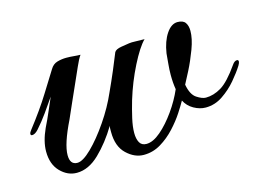

<svg xmlns="http://www.w3.org/2000/svg" viewBox="-55 -403 696 504"><g transform="rotate(-15 293.0 -151.0)"><path d="M100 6Q75 6 55.5 -14Q36 -34 36 -69Q36 -96 51 -129Q61 -149 70.5 -171.5Q80 -194 85 -205Q72 -186 58.5 -167Q45 -148 29 -130Q20 -120 12 -120Q8 -120 8 -124Q8 -128 13 -134Q48 -179 71.5 -217Q95 -255 107 -274Q114 -286 126 -289.5Q138 -293 151 -293Q161 -293 171 -292Q181 -291 189 -291Q182 -281 174 -262.5Q166 -244 156 -222Q146 -200 135.5 -176Q125 -152 117 -134Q88 -75 88 -45Q88 -19 108 -19Q123 -19 147 -42.5Q171 -66 196 -102.5Q221 -139 237 -176Q249 -202 260.5 -229Q272 -256 279 -274Q283 -281 298 -283.5Q313 -286 320 -287Q327 -288 336.5 -287.5Q346 -287 362 -287Q345 -270 324 -228.5Q303 -187 289 -141Q282 -117 277 -95Q272 -73 272 -56Q272 -40 277.5 -30Q283 -20 296 -20Q314 -20 335 -38Q356 -56 375.5 -83.5Q395 -111 407 -139Q404 -157 404 -178Q404 -193 405.5 -208Q407 -223 408 -236Q413 -268 426.5 -288Q440 -308 457 -308Q472 -308 478 -299.5Q484 -291 484 -277Q484 -256 473.5 -228Q463 -200 451 -176.5Q439 -153 434 -144Q439 -116 453.5 -106.5Q468 -97 478 -97Q499 -97 520 -109.5Q541 -122 569 -162Q575 -171 582 -171Q586 -171 586 -166Q586 -163 582 -156Q572 -140 555.5 -120.5Q539 -101 517.5 -86.5Q496 -72 471 -72Q455 -72 439 -81Q423 -90 415 -106Q409 -95 397 -76.5Q385 -58 367.5 -39Q350 -20 328.5 -7Q307 6 282 6Q257 6 235.5 -14.5Q214 -35 214 -74Q214 -79 214 -83Q214 -87 215 -91Q191 -51 161.5 -22.5Q132 6 100 6Z"/></g></svg>

Font: Gwendolyn
Style: Bold
Weight: 700
Designer: Robert E. Leuschke
Foundry: Robert E. Leuschke
Version: Version 1.010; ttfautohint (v1.8.3)